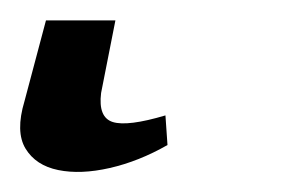

<svg xmlns="http://www.w3.org/2000/svg" viewBox="-34 31 300 188"><path d="M11 51H79L65 122Q62 146 76.5 150.5Q91 155 128 144L130 173Q102 189 73.5 195.5Q45 202 23 197.5Q1 193 -9 176.5Q-19 160 -10 130Z"/></svg>

Font: Piazzolla SC Medium
Style: Italic
Weight: 500
Italic angle: -11.3°
Designer: Juan Pablo del Peral
Foundry: Huerta Tipografica
Version: Version 1.330